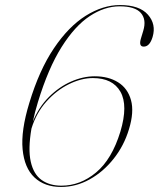

<svg xmlns="http://www.w3.org/2000/svg" viewBox="-20 -730 629 760"><path d="M455 -710Q532 -710 565.5 -672Q599 -634 584 -583.5Q572.5 -545.5 549 -545.5Q528.5 -545.5 537.5 -576.5L547 -608Q560.5 -652.5 537.5 -678.8Q514.5 -705 453.5 -705Q394 -705 335.2 -666.2Q276.5 -627.5 223.8 -543.8Q171 -460 130 -325.5Q117.5 -284.5 110 -248.5Q133.5 -306 173.5 -346Q213.5 -386 261 -407Q308.5 -428 355 -428Q409.5 -428 447.5 -404.2Q485.5 -380.5 498.5 -333.8Q511.5 -287 490.5 -218.5Q471 -153.5 430 -101.8Q389 -50 335 -20Q281 10 221.5 10Q156.5 10 116.5 -27.5Q76.5 -65 69.5 -139Q62.5 -213 96 -322.5Q135.5 -453 193.5 -539Q251.5 -625 319.2 -667.5Q387 -710 455 -710ZM347.5 -421Q302 -421 252.8 -396.8Q203.5 -372.5 163.5 -327.8Q123.5 -283 104.5 -221Q90.5 -139.5 101.8 -89.8Q113 -40 144.8 -17.5Q176.5 5 223 5Q297.5 5 360.2 -47.2Q423 -99.5 456.5 -209Q487.5 -312.5 456.8 -366.8Q426 -421 347.5 -421Z"/></svg>

Font: Fraunces 144pt Thin
Style: Italic
Weight: 100
Italic angle: -16°
Version: Version 1.000;[b76b70a41]